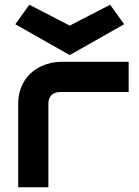

<svg xmlns="http://www.w3.org/2000/svg" viewBox="-20 -788 585 808"><path d="M521.5 -400.9H235.8Q210 -400.9 196.8 -387.9Q183.6 -375 183.6 -350.1V0H56.6V-350.1Q56.6 -382.8 64.9 -408.7Q73.2 -434.6 87.2 -454.3Q101.1 -474.1 119.1 -488Q137.2 -502 157 -510.7Q176.8 -519.5 197 -523.7Q217.3 -527.8 234.9 -527.8H521.5ZM103.5 -768.1 273.4 -680.2 443.4 -768.1 502.4 -686 273.4 -556.2 44.4 -686Z"/></svg>

Font: Audiowide
Style: Regular
Weight: 400
Designer: Astigmatic (AOETI)
Foundry: Astigmatic (AOETI)
Version: Version 1.002